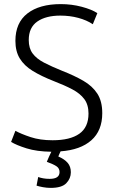

<svg xmlns="http://www.w3.org/2000/svg" viewBox="-20 -726 556 935"><path d="M227 189Q208 189 189 185.5Q170 182 158 178L166 136Q177 140 191 142.5Q205 145 222 145Q270 145 270 112Q270 94 255.5 84Q241 74 208 62Q212 51 218 38.5Q224 26 230 13Q159 12 109.5 -3.5Q60 -19 34 -35L55 -89Q82 -74 128.5 -58.5Q175 -43 236 -43Q321 -43 366 -74.5Q411 -106 411 -173Q411 -216 390.5 -243.5Q370 -271 332 -291Q294 -311 242 -331Q181 -355 139.5 -380.5Q98 -406 76.5 -441Q55 -476 55 -527Q55 -615 113.5 -660.5Q172 -706 276 -706Q329 -706 378 -693Q427 -680 454 -662L432 -608Q402 -628 361 -639Q320 -650 274 -650Q203 -650 161.5 -621Q120 -592 120 -531Q120 -491 139 -465.5Q158 -440 194.5 -421Q231 -402 283 -381Q342 -358 386 -332.5Q430 -307 454 -270Q478 -233 478 -175Q478 -90 425 -43Q372 4 275 11Q272 18 269 24Q266 30 264 36Q294 49 309.5 67Q325 85 325 113Q325 143 303 166Q281 189 227 189Z"/></svg>

Font: Ubuntu Sans Light
Style: Regular
Weight: 300
Designer: Dalton Maag Ltd
Foundry: Dalton Maag Ltd
Version: Version 1.006; ttfautohint (v1.8.4.7-5d5b)